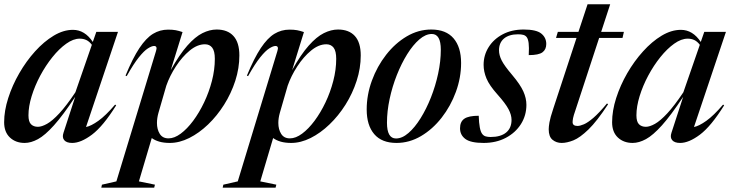

<svg xmlns="http://www.w3.org/2000/svg" viewBox="-20 -662 3447 904"><path d="M279 -37 334 -206Q276.5 -119 234.2 -72Q192 -25 159 -7Q126 11 96 11Q54 11 26.8 -14.5Q-0.5 -40 -0.5 -86.5Q-0.5 -140.5 18.8 -200.5Q38 -260.5 70.8 -317.2Q103.5 -374 145.2 -420.2Q187 -466.5 232.8 -494Q278.5 -521.5 323.5 -521.5Q379 -521.5 417 -464.5L433.5 -512H535.5L385 -64Q408.5 -68.5 443 -93Q477.5 -117.5 522 -169.5L527 -166Q465.5 -67.5 413.2 -28.2Q361 11 320 11Q293.5 11 282.5 -2Q271.5 -15 279 -37ZM114 -119Q114 -89 126 -77Q138 -65 158.5 -65Q176.5 -65 201.5 -79Q226.5 -93 259.5 -128.5Q292.5 -164 335 -227.5L412.5 -451Q400.5 -467 386.5 -473.5Q372.5 -480 355.5 -480Q325 -480 291.8 -456.2Q258.5 -432.5 226.8 -393Q195 -353.5 169.5 -305.8Q144 -258 129 -209.2Q114 -160.5 114 -119Z M709.5 207.5 706 221.5H457L460 207.5L528 192L714.5 -421.5Q722.5 -445.5 705.5 -445.5Q694.5 -445.5 676.5 -434.2Q658.5 -423 633.8 -392.2Q609 -361.5 576.5 -303.5L571 -306Q605 -388.5 636.5 -435.8Q668 -483 700.5 -502.8Q733 -522.5 771.5 -522.5Q792.5 -522.5 807.2 -519.8Q822 -517 839.5 -511L784 -332Q825 -405.5 862 -447.2Q899 -489 933.2 -506Q967.5 -523 1000 -523Q1051.5 -523 1079.2 -492.5Q1107 -462 1107 -401Q1107 -341 1087.8 -281.5Q1068.5 -222 1035.2 -169.2Q1002 -116.5 959.8 -76Q917.5 -35.5 871 -12.2Q824.5 11 779.5 11Q751.5 11 730.5 5Q709.5 -1 694.5 -12L634 192ZM726 -130.5Q719 -105.5 719 -83Q719 -53 732.2 -31.8Q745.5 -10.5 773.5 -10.5Q801 -10.5 831 -32.8Q861 -55 889.5 -93.2Q918 -131.5 941 -179.8Q964 -228 977.8 -281Q991.5 -334 991.5 -385Q991.5 -421.5 979.2 -437.5Q967 -453.5 945 -453.5Q909 -453.5 873.2 -424Q837.5 -394.5 808.2 -349.5Q779 -304.5 763 -258.5Z M1281 207.5 1277.5 221.5H1028.5L1031.5 207.5L1099.5 192L1286 -421.5Q1294 -445.5 1277 -445.5Q1266 -445.5 1248 -434.2Q1230 -423 1205.2 -392.2Q1180.5 -361.5 1148 -303.5L1142.5 -306Q1176.5 -388.5 1208 -435.8Q1239.5 -483 1272 -502.8Q1304.5 -522.5 1343 -522.5Q1364 -522.5 1378.8 -519.8Q1393.5 -517 1411 -511L1355.5 -332Q1396.5 -405.5 1433.5 -447.2Q1470.5 -489 1504.8 -506Q1539 -523 1571.5 -523Q1623 -523 1650.8 -492.5Q1678.5 -462 1678.5 -401Q1678.5 -341 1659.2 -281.5Q1640 -222 1606.8 -169.2Q1573.5 -116.5 1531.2 -76Q1489 -35.5 1442.5 -12.2Q1396 11 1351 11Q1323 11 1302 5Q1281 -1 1266 -12L1205.5 192ZM1297.5 -130.5Q1290.5 -105.5 1290.5 -83Q1290.5 -53 1303.8 -31.8Q1317 -10.5 1345 -10.5Q1372.5 -10.5 1402.5 -32.8Q1432.5 -55 1461 -93.2Q1489.5 -131.5 1512.5 -179.8Q1535.5 -228 1549.2 -281Q1563 -334 1563 -385Q1563 -421.5 1550.8 -437.5Q1538.5 -453.5 1516.5 -453.5Q1480.5 -453.5 1444.8 -424Q1409 -394.5 1379.8 -349.5Q1350.5 -304.5 1334.5 -258.5Z M2010.5 -523Q2080 -523 2115.5 -481.5Q2151 -440 2151 -365.5Q2151 -296.5 2126.5 -229.5Q2102 -162.5 2059.5 -108Q2017 -53.5 1962.2 -21.2Q1907.5 11 1847 11Q1777.5 11 1742 -30.5Q1706.5 -72 1706.5 -146.5Q1706.5 -215.5 1731 -282.5Q1755.5 -349.5 1798 -404Q1840.5 -458.5 1895.2 -490.8Q1950 -523 2010.5 -523ZM1844.5 -10Q1873.5 -10 1903.2 -35.8Q1933 -61.5 1960.2 -105.2Q1987.5 -149 2009 -203.2Q2030.5 -257.5 2043 -315.8Q2055.5 -374 2055.5 -428Q2055.5 -502 2013 -502Q1984 -502 1954.2 -476.2Q1924.5 -450.5 1897.2 -406.8Q1870 -363 1848.5 -308.8Q1827 -254.5 1814.5 -196.2Q1802 -138 1802 -84Q1802 -10 1844.5 -10Z M2234 -117Q2236 -50.5 2250 -32Q2257 -22.5 2267 -19.8Q2277 -17 2290 -17Q2337.5 -17 2363 -38Q2388.5 -59 2388.5 -97.5Q2388.5 -121 2374.2 -148Q2360 -175 2322 -217.5Q2284 -260 2270.5 -292.5Q2257 -325 2257 -356.5Q2257 -402.5 2280.8 -440.2Q2304.5 -478 2347 -500.5Q2389.5 -523 2445.5 -523Q2505 -523 2528.5 -504Q2552 -485 2552 -455Q2552 -429 2534.2 -415.8Q2516.5 -402.5 2469.5 -402.5Q2471.5 -440 2469 -459.2Q2466.5 -478.5 2460 -487Q2454 -495 2444 -497.8Q2434 -500.5 2419 -500.5Q2377 -500.5 2353.2 -480.8Q2329.5 -461 2329.5 -425Q2329.5 -402.5 2342 -377.5Q2354.5 -352.5 2392 -308.5Q2429.5 -264 2444 -231.8Q2458.5 -199.5 2458.5 -168.5Q2458.5 -118.5 2432.8 -77.8Q2407 -37 2361.5 -13Q2316 11 2257 11Q2196 11 2171 -7.8Q2146 -26.5 2146 -58Q2146 -89 2166.2 -103Q2186.5 -117 2234 -117Z M2689 -142Q2680.5 -118 2678.2 -106Q2676 -94 2676 -87Q2676 -69 2699 -69Q2711 -69 2729.2 -76.8Q2747.5 -84.5 2774 -107.2Q2800.5 -130 2838 -175L2843 -171Q2791 -91.5 2750.8 -52.5Q2710.5 -13.5 2679.8 -1.2Q2649 11 2624.5 11Q2599.5 11 2581.5 -3.8Q2563.5 -18.5 2563.5 -53.5Q2563.5 -65 2567 -86Q2570.5 -107 2585 -150.5L2694.5 -483.5H2598L2606.5 -512H2703.5L2746.5 -642H2853L2810.5 -512H2917.5L2911 -483.5H2801Z M3141.5 -37 3196.5 -206Q3139 -119 3096.8 -72Q3054.5 -25 3021.5 -7Q2988.5 11 2958.5 11Q2916.5 11 2889.2 -14.5Q2862 -40 2862 -86.5Q2862 -140.5 2881.2 -200.5Q2900.5 -260.5 2933.2 -317.2Q2966 -374 3007.8 -420.2Q3049.5 -466.5 3095.2 -494Q3141 -521.5 3186 -521.5Q3241.5 -521.5 3279.5 -464.5L3296 -512H3398L3247.5 -64Q3271 -68.5 3305.5 -93Q3340 -117.5 3384.5 -169.5L3389.5 -166Q3328 -67.5 3275.8 -28.2Q3223.5 11 3182.5 11Q3156 11 3145 -2Q3134 -15 3141.5 -37ZM2976.5 -119Q2976.5 -89 2988.5 -77Q3000.5 -65 3021 -65Q3039 -65 3064 -79Q3089 -93 3122 -128.5Q3155 -164 3197.5 -227.5L3275 -451Q3263 -467 3249 -473.5Q3235 -480 3218 -480Q3187.5 -480 3154.2 -456.2Q3121 -432.5 3089.2 -393Q3057.5 -353.5 3032 -305.8Q3006.5 -258 2991.5 -209.2Q2976.5 -160.5 2976.5 -119Z"/></svg>

Font: Newsreader Display Medium
Style: Italic
Weight: 500
Italic angle: -17°
Designer: Hugues Gentile
Foundry: Production Type
Version: Version 1.001